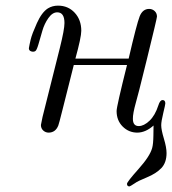

<svg xmlns="http://www.w3.org/2000/svg" viewBox="-20 -462 614 685"><path d="M83 -290Q85 -302.2 89.6 -321.5Q94.2 -340.8 111.6 -379.4Q128.9 -418 150.9 -432.1Q167 -441.9 187 -441.9Q223.1 -441.9 246.6 -416.5Q270 -391.1 270 -352.1Q270 -329.1 249 -252.9H439Q467.8 -377 478.3 -403.6Q488.8 -430.2 512.2 -430.2Q523.4 -430.2 531.7 -422.6Q540 -415 540 -402.8Q540 -397 504.6 -252.9Q469.2 -108.9 464.8 -96.2Q453.6 -56.2 454.1 -38.1Q454.1 -12.2 475.1 -12.2Q493.2 -12.2 513.2 -31Q533.2 -49.8 544.9 -85.9Q550.8 -105 560.1 -105Q569.8 -105 569.8 -92.8Q569.8 -88.9 562.5 -58.8Q555.2 -28.8 555.2 -15.1Q555.2 1 564.7 32.5Q574.2 64 574.2 84Q574.2 118.2 555.7 137.7Q537.1 157.2 504.2 170.7Q471.2 184.1 460.9 191.9Q443.8 203.1 441.9 203.1Q433.1 203.1 433.1 193.8Q433.1 187 474.1 141.1Q515.1 95.2 522.9 65.9Q526.9 51.8 527.3 21Q527.8 -9.8 527.8 -14.2Q500 10.7 470.2 11.2Q439.5 11.2 417.7 -10.5Q396 -32.2 396 -65.9Q396 -82 433.1 -230H243.2Q243.2 -229 230 -177.5Q216.8 -126 203.4 -72Q189.9 -18.1 188 -14.2Q178.2 10.7 153.8 11.2Q142.6 11.2 134.3 3.7Q126 -3.9 126 -16.1Q126 -18.1 131.8 -44.9L193.8 -292Q210 -356.9 210 -379.9Q210 -418 184.1 -418Q167 -418 152.6 -397.5Q138.2 -377 131.1 -352.1Q124 -327.1 117.4 -304.7Q110.8 -282.2 106 -279.8Q100.1 -275.9 91.6 -278.6Q83 -281.2 83 -290Z"/></svg>

Font: CMU Classical Serif
Style: Italic
Weight: 500
Italic angle: -14.04°
Version: Version 0.7.0